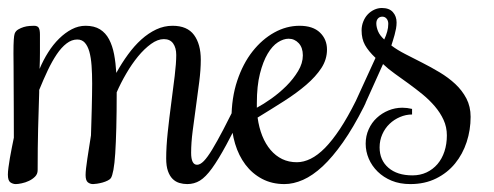

<svg xmlns="http://www.w3.org/2000/svg" viewBox="-36 -465 1249 485"><path d="M159.2 -365.2Q145 -365.2 132.1 -355.2Q119.1 -345.2 107.4 -327.9Q95.7 -310.5 84.7 -287.4Q73.7 -264.2 63 -237.8V-231.9Q61.5 -189 60.3 -140.6Q59.1 -92.3 59.1 -35.2Q59.1 -25.4 52.5 -18.8Q45.9 -12.2 37.1 -8.1Q28.3 -3.9 19 -2Q9.8 0 3.9 0Q-3.4 0 -9.8 -4.4Q-16.1 -8.8 -16.1 -23.9Q-16.1 -31.2 -14.6 -42.2Q-13.2 -53.2 -11 -65.9Q-8.8 -78.6 -6.1 -92Q-3.4 -105.5 -1 -117.2Q-1 -158.7 -1.2 -191.9Q-1.5 -225.1 -1.5 -251Q-1.5 -276.9 -1.7 -296.4Q-2 -315.9 -2 -330.1Q-2 -353.5 -1.2 -364.5Q-0.5 -375.5 1 -379.9Q3.4 -386.7 10 -390.6Q16.6 -394.5 23.9 -396.7Q31.2 -398.9 38.6 -399.4Q45.9 -399.9 49.8 -399.9Q59.1 -399.9 62 -394.5Q64.9 -389.2 64.9 -377.9Q64.9 -352.5 64.9 -332Q64.9 -311.5 64 -291Q73.2 -313 85.7 -332.8Q98.1 -352.5 113.3 -367.4Q128.4 -382.3 145.3 -391.1Q162.1 -399.9 180.2 -399.9Q202.1 -399.9 216.6 -390.9Q231 -381.8 239.5 -365.7Q248 -349.6 252.2 -327.9Q256.3 -306.2 257.8 -280.8Q271.5 -305.7 287.4 -327.4Q303.2 -349.1 321 -365.2Q338.9 -381.3 358.6 -390.6Q378.4 -399.9 399.9 -399.9Q437 -399.9 454.1 -376.7Q471.2 -353.5 471.2 -314Q471.2 -289.1 467.3 -258.3Q463.4 -227.5 459 -196Q454.6 -164.6 450.7 -134.3Q446.8 -104 446.8 -79.1Q446.8 -48.8 461.9 -48.8Q469.7 -48.8 479 -58.3Q488.3 -67.9 500.2 -87.6Q512.2 -107.4 528.1 -137.7Q543.9 -168 564.9 -210L569.8 -220.2L589.8 -205.1L585 -194.8Q556.2 -137.2 535.9 -99.6Q515.6 -62 499.5 -39.8Q483.4 -17.6 469 -8.8Q454.6 0 437 0Q426.8 0 417 -2.9Q407.2 -5.9 399.9 -13.2Q392.6 -20.5 388.2 -33Q383.8 -45.4 383.8 -64.9Q383.8 -94.2 387.7 -130.9Q391.6 -167.5 396.5 -204.1Q401.4 -240.7 405.3 -273.2Q409.2 -305.7 409.2 -326.2Q409.2 -344.2 401.4 -355.2Q393.6 -366.2 377.9 -366.2Q362.3 -366.2 345.5 -354Q328.6 -341.8 312.7 -322.5Q296.9 -303.2 283 -279.3Q269 -255.4 258.8 -231.9Q258.8 -180.7 257.8 -142.3Q256.8 -104 255.1 -77.6Q253.4 -51.3 250.5 -35.9Q247.6 -20.5 244.1 -15.1Q241.7 -11.7 235.8 -8.8Q230 -5.9 222.9 -3.9Q215.8 -2 209.2 -1Q202.6 0 199.2 0Q191.4 0 185.8 -4.6Q180.2 -9.3 180.2 -22.9Q180.2 -29.3 181.4 -40Q182.6 -50.8 184.6 -64Q186.5 -77.1 189 -92.3Q191.4 -107.4 193.8 -123Q194.3 -137.7 194.8 -155.8Q195.3 -173.8 195.8 -191.7Q196.3 -209.5 196.5 -225.8Q196.8 -242.2 196.8 -253.9Q196.8 -278.8 195.3 -299.3Q193.8 -319.8 189.7 -334.5Q185.5 -349.1 178.2 -357.2Q170.9 -365.2 159.2 -365.2Z M713.9 -55.2Q731 -55.2 748.8 -64Q766.6 -72.8 784.9 -91.3Q803.2 -109.9 822.8 -139.4Q842.3 -168.9 862.8 -210L867.7 -220.2L887.7 -205.1L882.8 -194.8Q856.4 -142.6 830.3 -105.5Q804.2 -68.4 779.1 -44.9Q753.9 -21.5 729.5 -10.7Q705.1 0 682.6 0Q650.9 0 626 -13.2Q601.1 -26.4 584 -49.1Q566.9 -71.8 557.9 -101.8Q548.8 -131.8 548.8 -165Q548.8 -217.8 563.2 -261Q577.6 -304.2 601.8 -335Q626 -365.7 656.7 -382.8Q687.5 -399.9 720.7 -399.9Q754.4 -399.9 772.2 -382.8Q790 -365.7 790 -339.8Q790 -314.9 775.9 -293.2Q761.7 -271.5 737.5 -250.7Q713.4 -230 681.6 -209.7Q649.9 -189.5 614.7 -168Q618.2 -142.6 626.5 -121.8Q634.8 -101.1 647.5 -86.2Q660.2 -71.3 676.8 -63.2Q693.4 -55.2 713.9 -55.2ZM729 -325.2Q729 -344.7 718.5 -356Q708 -367.2 692.9 -367.2Q680.2 -367.2 666 -358.2Q651.9 -349.1 640.1 -329.3Q628.4 -309.6 620.6 -278.8Q612.8 -248 612.8 -204.1V-192.9Q629.4 -201.7 649.7 -216.1Q669.9 -230.5 687.5 -248Q705.1 -265.6 717 -285.4Q729 -305.2 729 -325.2Z M1152.8 -169.9Q1152.8 -136.7 1142.8 -106.2Q1132.8 -75.7 1113.5 -52Q1094.2 -28.3 1065.7 -14.2Q1037.1 0 1000.5 0Q974.1 0 953.4 -8.5Q932.6 -17.1 918 -31.5Q903.3 -45.9 895.5 -64.2Q887.7 -82.5 887.7 -102.1Q887.7 -121.6 895.3 -138.4Q902.8 -155.3 915.8 -167.2Q928.7 -179.2 945.3 -186Q961.9 -192.9 980.5 -192.9Q992.2 -192.9 1004.9 -189.9V-175.8Q989.3 -175.8 974.4 -169.4Q959.5 -163.1 948 -152.1Q936.5 -141.1 929.7 -125.7Q922.9 -110.4 922.9 -92.8Q922.9 -60.5 945.1 -41.3Q967.3 -22 1005.9 -22Q1025.4 -22 1041.5 -29.5Q1057.6 -37.1 1069.1 -50.5Q1080.6 -64 1086.7 -82.5Q1092.8 -101.1 1092.8 -123Q1092.8 -144 1084.5 -162.1Q1076.2 -180.2 1062.5 -196.3Q1048.8 -212.4 1031.5 -226.6Q1014.2 -240.7 996.3 -253.7Q978.5 -266.6 961.4 -278.8Q944.3 -291 931.6 -303.2L882.8 -194.8L862.8 -210L912.6 -318.8Q894.5 -335.9 886 -351.3Q877.4 -366.7 877.4 -388.2Q877.4 -399.9 881.6 -410.4Q885.7 -420.9 892.8 -428.5Q899.9 -436 909.2 -440.4Q918.5 -444.8 928.7 -444.8Q947.3 -444.8 956.5 -434.3Q965.8 -423.8 965.8 -408.2Q965.8 -400.9 964.4 -392.8Q962.9 -384.8 960.7 -376.7Q958.5 -368.7 956.3 -361.8Q954.1 -355 952.6 -350.1Q967.3 -338.9 987.8 -328.4Q1008.3 -317.9 1030.5 -306.6Q1052.7 -295.4 1074.7 -282.2Q1096.7 -269 1114 -252.9Q1131.3 -236.8 1142.1 -216.3Q1152.8 -195.8 1152.8 -169.9ZM929.7 -422.9Q922.9 -422.9 918.7 -418.2Q914.6 -413.6 914.6 -405.8Q914.6 -397 918.9 -386.2Q923.3 -375.5 934.6 -365.2Q939.5 -375.5 942.1 -385.3Q944.8 -395 944.8 -404.8Q944.8 -412.6 940.7 -417.7Q936.5 -422.9 929.7 -422.9Z"/></svg>

Font: Rochester
Style: Regular
Weight: 400
Version: Version 1.006